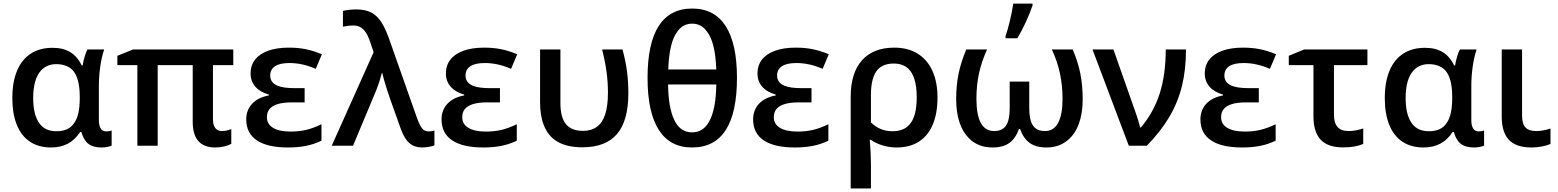

<svg xmlns="http://www.w3.org/2000/svg" viewBox="-20 -819 8754 1079"><path d="M49.3 -268.1Q49.3 -357.9 75.7 -421.1Q102.1 -484.4 152.6 -517.3Q203.1 -550.3 274.9 -550.3Q335 -550.3 374.8 -526.1Q414.6 -502 439.5 -451.2H444.3Q448.7 -477.1 456.5 -503.2Q464.4 -529.3 471.7 -541H565.4Q551.3 -499.5 543.5 -445.6Q535.6 -391.6 535.6 -332.5V-145Q535.6 -80.6 577.6 -80.6Q594.7 -80.6 607.4 -85.4V-1Q601.1 3.4 583.3 6.6Q565.4 9.8 550.8 9.8Q502.9 9.8 476.3 -11Q449.7 -31.7 437.5 -77.1H430.2Q401.4 -32.7 361.1 -11.5Q320.8 9.8 267.1 9.8Q197.3 9.8 148.4 -22.7Q99.6 -55.2 74.5 -117.4Q49.3 -179.7 49.3 -268.1ZM397 -127.9Q427.7 -169.9 428.2 -264.2V-275.4Q428.2 -383.3 386.7 -426.3Q354 -458.5 295.4 -458.5Q244.6 -458.5 211.4 -423.8Q166.5 -375 166.5 -268.6Q166.5 -184.1 193.8 -137.7Q225.1 -81.5 296.9 -81.5Q332 -81.5 356.7 -92.8Q381.3 -104 397 -127.9Z M1063 -134.3V-453.1H866.2V0H752V-453.1H639.6V-505.4L728 -541H1291V-453.1H1176.8V-147.5Q1176.8 -116.2 1189.9 -99.4Q1203.1 -82.5 1227.5 -82.5Q1240.2 -82.5 1254.6 -85.7Q1269 -88.9 1279.8 -93.8V-10.7Q1263.2 -1.5 1239 4.2Q1214.8 9.8 1189.9 9.8Q1063 9.8 1063 -134.3Z M1363.8 -147.9Q1363.8 -200.7 1397 -236.1Q1430.2 -271.5 1490.7 -282.7V-287.6Q1441.4 -301.3 1414.8 -332Q1388.2 -362.8 1388.2 -406.2Q1388.2 -451.7 1413.6 -484.1Q1439 -516.6 1487.1 -533.9Q1535.2 -551.3 1602.5 -551.3Q1653.8 -551.3 1696.3 -543Q1738.8 -534.7 1789.1 -514.2L1754.4 -432.1Q1680.2 -464.8 1606.4 -464.8Q1552.7 -464.8 1525.6 -446.8Q1498.5 -428.7 1498.5 -394.5Q1498.5 -354 1540.5 -336.9Q1572.8 -323.7 1633.8 -323.7H1691.9V-243.7H1621.6Q1570.3 -243.7 1538.6 -233.4Q1508.8 -223.6 1494.4 -205.8Q1480 -188 1480 -160.2Q1480 -121.6 1514.6 -100.6Q1549.3 -79.6 1613.8 -79.6Q1659.2 -79.6 1698.7 -88.6Q1738.3 -97.7 1786.6 -120.6V-28.3Q1745.1 -8.3 1700 0.7Q1654.8 9.8 1598.6 9.8Q1482.9 9.8 1423.3 -30.3Q1363.8 -70.3 1363.8 -147.9Z M2233.4 -91.8 2172.4 -263.2Q2140.6 -355 2128.4 -408.7H2126Q2113.3 -359.4 2094.7 -312.5L1963.9 0H1844.2L2079.6 -525.4L2062 -578.1Q2047.4 -623 2030.3 -644Q2018.1 -660.2 2002 -668Q1985.8 -675.8 1964.4 -675.8Q1939 -675.8 1907.2 -668.9V-757.8Q1923.3 -761.7 1943.6 -763.9Q1963.9 -766.1 1980 -766.1Q2023.4 -766.1 2054 -754.2Q2084.5 -742.2 2106.9 -715.8Q2136.7 -683.1 2164.1 -607.9L2324.2 -153.8Q2334.5 -126 2343 -111.1Q2351.6 -96.2 2360.8 -88.9Q2372.1 -80.6 2390.1 -80.6Q2407.2 -80.6 2421.4 -85.4V-2.4Q2412.6 2.4 2390.9 6.1Q2369.1 9.8 2352.1 9.8Q2310.1 9.8 2281.7 -13.9Q2253.4 -37.6 2233.4 -91.8Z M2461.4 -147.9Q2461.4 -200.7 2494.6 -236.1Q2527.8 -271.5 2588.4 -282.7V-287.6Q2539.1 -301.3 2512.5 -332Q2485.8 -362.8 2485.8 -406.2Q2485.8 -451.7 2511.2 -484.1Q2536.6 -516.6 2584.7 -533.9Q2632.8 -551.3 2700.2 -551.3Q2751.5 -551.3 2793.9 -543Q2836.4 -534.7 2886.7 -514.2L2852.1 -432.1Q2777.8 -464.8 2704.1 -464.8Q2650.4 -464.8 2623.3 -446.8Q2596.2 -428.7 2596.2 -394.5Q2596.2 -354 2638.2 -336.9Q2670.4 -323.7 2731.4 -323.7H2789.6V-243.7H2719.2Q2668 -243.7 2636.2 -233.4Q2606.4 -223.6 2592 -205.8Q2577.6 -188 2577.6 -160.2Q2577.6 -121.6 2612.3 -100.6Q2647 -79.6 2711.4 -79.6Q2756.8 -79.6 2796.4 -88.6Q2835.9 -97.7 2884.3 -120.6V-28.3Q2842.8 -8.3 2797.6 0.7Q2752.4 9.8 2696.3 9.8Q2580.6 9.8 2521 -30.3Q2461.4 -70.3 2461.4 -147.9Z M3035.6 -117.2Q3015.1 -168 3015.1 -246.1V-541H3129.4V-238.8Q3129.4 -159.7 3160.2 -121.6Q3190.9 -83.5 3256.8 -83.5Q3304.2 -83.5 3335 -106.9Q3366.2 -129.9 3381.3 -177.2Q3396.5 -224.6 3396.5 -298.3Q3396.5 -356.9 3388.7 -414.8Q3380.9 -472.7 3363.8 -541H3478.5Q3496.1 -474.6 3503.7 -417.7Q3511.2 -360.8 3511.2 -294.4Q3511.2 -140.1 3447.3 -65.7Q3383.3 8.8 3252.9 8.8Q3168 8.8 3113.8 -22.2Q3059.6 -53.2 3035.6 -117.2Z M3619.1 -380.9Q3619.1 -575.7 3682.1 -673.3Q3745.1 -771 3870.1 -771Q3994.6 -771 4058.1 -672.4Q4121.6 -573.7 4121.6 -381.3Q4121.6 9.8 3868.7 9.8Q3745.6 9.8 3682.4 -88.9Q3619.1 -187.5 3619.1 -380.9ZM3965.3 -136.2Q4003.4 -203.6 4005.4 -344.2H3734.4Q3736.3 -211.9 3769.5 -144.5Q3802.2 -75.2 3869.1 -75.2Q3932.1 -75.2 3965.3 -136.2ZM3950.2 -645Q3920.4 -686 3869.6 -686Q3817.4 -686 3786.6 -641.6Q3740.7 -582 3735.4 -428.7H4005.4Q4002.4 -508.3 3988.8 -562Q3975.1 -615.7 3950.2 -645Z M4212.4 -147.9Q4212.4 -200.7 4245.6 -236.1Q4278.8 -271.5 4339.4 -282.7V-287.6Q4290 -301.3 4263.4 -332Q4236.8 -362.8 4236.8 -406.2Q4236.8 -451.7 4262.2 -484.1Q4287.6 -516.6 4335.7 -533.9Q4383.8 -551.3 4451.2 -551.3Q4502.4 -551.3 4544.9 -543Q4587.4 -534.7 4637.7 -514.2L4603 -432.1Q4528.8 -464.8 4455.1 -464.8Q4401.4 -464.8 4374.3 -446.8Q4347.2 -428.7 4347.2 -394.5Q4347.2 -354 4389.2 -336.9Q4421.4 -323.7 4482.4 -323.7H4540.5V-243.7H4470.2Q4418.9 -243.7 4387.2 -233.4Q4357.4 -223.6 4343 -205.8Q4328.6 -188 4328.6 -160.2Q4328.6 -121.6 4363.3 -100.6Q4397.9 -79.6 4462.4 -79.6Q4507.8 -79.6 4547.4 -88.6Q4586.9 -97.7 4635.3 -120.6V-28.3Q4593.8 -8.3 4548.6 0.7Q4503.4 9.8 4447.3 9.8Q4331.5 9.8 4272 -30.3Q4212.4 -70.3 4212.4 -147.9Z M5005.9 -551.3Q5082 -551.3 5136.5 -517.8Q5190.9 -484.4 5219.7 -421.4Q5248.5 -358.4 5248.5 -271.5Q5248.5 -181.6 5221.9 -118.7Q5195.3 -55.7 5143.8 -22.9Q5092.3 9.8 5019 9.8Q4979.5 9.8 4941.2 -1.5Q4902.8 -12.7 4874.5 -33.2H4867.7Q4870.6 -2.4 4872.6 34.9Q4874.5 72.3 4874.5 100.6V240.2H4760.7V-274.9Q4760.7 -408.7 4824 -480Q4887.2 -551.3 5005.9 -551.3ZM5090.3 -118.2Q5131.8 -163.1 5131.8 -271.5Q5131.8 -387.7 5085 -432.6Q5054.2 -461.9 5002.4 -461.9Q4945.8 -461.9 4914.1 -429.7Q4874.5 -387.2 4874.5 -286.1V-130.9Q4925.3 -81.5 4994.6 -81.5Q5058.1 -81.5 5090.3 -118.2Z M5426.3 -41Q5390.6 -75.7 5372.1 -131.6Q5353.5 -187.5 5353.5 -261.2Q5353.5 -338.9 5366.7 -403.6Q5379.9 -468.3 5410.2 -541H5527.3Q5496.1 -473.1 5481.7 -406.5Q5467.3 -339.8 5467.3 -264.2Q5467.3 -172.9 5492.2 -127.7Q5517.1 -82.5 5567.4 -82.5Q5599.1 -82.5 5618.7 -97.2Q5638.2 -111.8 5646.5 -142.6Q5654.3 -170.4 5654.3 -213.4V-360.4H5764.2V-213.4Q5764.2 -168.9 5772.5 -141.1Q5781.2 -111.3 5800.8 -96.9Q5820.3 -82.5 5852.5 -82.5Q5901.4 -82.5 5926.3 -128.2Q5951.2 -173.8 5951.2 -262.7Q5951.2 -337.4 5937 -405Q5922.9 -472.7 5891.1 -541H6008.3Q6038.1 -471.7 6051.3 -405.5Q6064.5 -339.4 6064.5 -261.2Q6064.5 -182.1 6043 -123.5Q6021.5 -64.9 5981 -31.7Q5932.1 9.8 5860.8 9.8Q5802.2 9.8 5766.8 -15.6Q5731.4 -41 5712.4 -94.2H5706.5Q5687.5 -41 5652.1 -15.6Q5616.7 9.8 5558.1 9.8Q5477.1 9.8 5426.3 -41ZM5674.3 -798.8H5782.7V-788.6Q5768.1 -745.1 5745.1 -695.3Q5722.2 -645.5 5697.3 -604H5630.9V-615.7Q5643.1 -650.4 5655.8 -703.9Q5668.5 -757.3 5674.3 -798.8Z M6119.6 -541H6237.3L6367.2 -171.4Q6378.9 -137.2 6387.7 -102.5H6391.6Q6463.4 -187.5 6497.3 -293.5Q6531.2 -399.4 6531.2 -541H6645Q6645 -427.7 6622.1 -335Q6599.1 -242.2 6550.8 -160.9Q6502.4 -79.6 6424.8 0H6323.7Z M6726.1 -147.9Q6726.1 -200.7 6759.3 -236.1Q6792.5 -271.5 6853 -282.7V-287.6Q6803.7 -301.3 6777.1 -332Q6750.5 -362.8 6750.5 -406.2Q6750.5 -451.7 6775.9 -484.1Q6801.3 -516.6 6849.4 -533.9Q6897.5 -551.3 6964.8 -551.3Q7016.1 -551.3 7058.6 -543Q7101.1 -534.7 7151.4 -514.2L7116.7 -432.1Q7042.5 -464.8 6968.8 -464.8Q6915 -464.8 6887.9 -446.8Q6860.8 -428.7 6860.8 -394.5Q6860.8 -354 6902.8 -336.9Q6935.1 -323.7 6996.1 -323.7H7054.2V-243.7H6983.9Q6932.6 -243.7 6900.9 -233.4Q6871.1 -223.6 6856.7 -205.8Q6842.3 -188 6842.3 -160.2Q6842.3 -121.6 6877 -100.6Q6911.6 -79.6 6976.1 -79.6Q7021.5 -79.6 7061 -88.6Q7100.6 -97.7 7148.9 -120.6V-28.3Q7107.4 -8.3 7062.3 0.7Q7017.1 9.8 6960.9 9.8Q6845.2 9.8 6785.6 -30.3Q6726.1 -70.3 6726.1 -147.9Z M7361.3 -165.5V-453.1H7222.7V-505.4L7309.1 -541H7664.6V-453.1H7476.6V-174.3Q7476.6 -127.9 7496.8 -105.2Q7517.1 -82.5 7559.1 -82.5Q7596.7 -82.5 7641.1 -97.2V-10.7Q7598.1 9.3 7527.8 9.3Q7442.4 9.3 7401.9 -33.9Q7361.3 -77.1 7361.3 -165.5Z M7762.2 -268.1Q7762.2 -357.9 7788.6 -421.1Q7814.9 -484.4 7865.5 -517.3Q7916 -550.3 7987.8 -550.3Q8047.9 -550.3 8087.6 -526.1Q8127.4 -502 8152.3 -451.2H8157.2Q8161.6 -477.1 8169.4 -503.2Q8177.2 -529.3 8184.6 -541H8278.3Q8264.2 -499.5 8256.3 -445.6Q8248.5 -391.6 8248.5 -332.5V-145Q8248.5 -80.6 8290.5 -80.6Q8307.6 -80.6 8320.3 -85.4V-1Q8314 3.4 8296.1 6.6Q8278.3 9.8 8263.7 9.8Q8215.8 9.8 8189.2 -11Q8162.6 -31.7 8150.4 -77.1H8143.1Q8114.3 -32.7 8074 -11.5Q8033.7 9.8 7980 9.8Q7910.2 9.8 7861.3 -22.7Q7812.5 -55.2 7787.4 -117.4Q7762.2 -179.7 7762.2 -268.1ZM8109.9 -127.9Q8140.6 -169.9 8141.1 -264.2V-275.4Q8141.1 -383.3 8099.6 -426.3Q8066.9 -458.5 8008.3 -458.5Q7957.5 -458.5 7924.3 -423.8Q7879.4 -375 7879.4 -268.6Q7879.4 -184.1 7906.7 -137.7Q7938 -81.5 8009.8 -81.5Q8044.9 -81.5 8069.6 -92.8Q8094.2 -104 8109.9 -127.9Z M8419.4 -163.6V-541H8533.7V-169.9Q8533.7 -123.5 8552.5 -103Q8571.3 -82.5 8612.3 -82.5Q8632.3 -82.5 8651.4 -85.9Q8670.4 -89.4 8693.4 -96.7V-9.8Q8672.4 -1 8644 4.4Q8615.7 9.8 8586.9 9.8Q8500.5 9.8 8460 -33Q8419.4 -75.7 8419.4 -163.6Z"/></svg>

Font: Viking Open Sans Light
Style: Bold
Weight: 600
Foundry: Ascender Corporation
Version: Version 2.001